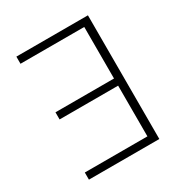

<svg xmlns="http://www.w3.org/2000/svg" viewBox="-170 -853 926 978"><g transform="rotate(-30 293.0 -364.0)"><path d="M485.4 -727.5V0H71.3V-42H439.5V-340.3H95.2V-382.3H439.5V-685.5H64.5V-727.5Z"/></g></svg>

Font: Inter 17pt ExtraLight
Style: Regular
Weight: 250
Version: Version 4.001;git-66647c0bb